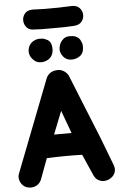

<svg xmlns="http://www.w3.org/2000/svg" viewBox="-69 -1153 749 1200"><g transform="rotate(-5 305.5 -553.0)"><path d="M10 -41Q22 -13 48.5 -3.5Q75 6 101.5 -3.5Q128 -13 141 -41L190 -173Q300 -178 412 -175L470 -43Q481 -18 500.5 -8Q520 2 541.5 -0.5Q563 -3 580.5 -16Q598 -29 605 -49.5Q612 -70 602 -96L533 -276L446 -491L372 -675Q361 -696 339.5 -707.5Q318 -719 296 -715Q275 -714 258 -702Q241 -690 233 -671L9 -94Q-2 -68 10 -41ZM248 -316 305 -460 358 -316Q322 -316 294.5 -316Q267 -316 248 -316ZM283 -830Q288 -855 281 -880Q274 -904 249 -913Q238 -919 225 -920Q217 -921 206.5 -920.5Q196 -920 184 -916Q157 -906 145 -884.5Q133 -863 135.5 -839.5Q138 -816 155 -798Q174 -775 202.5 -773.5Q231 -772 254 -787Q277 -802 283 -830ZM474 -829Q478 -855 472 -872Q464 -894 454 -903Q443 -912 432 -916Q419 -920 402 -920Q376 -921 360 -908Q336 -889 330 -856.5Q324 -824 347 -797Q365 -775 393.5 -773.5Q422 -772 446 -786.5Q470 -801 474 -829ZM227 -979H312Q371 -978 431 -982Q464 -984 479.5 -1003Q495 -1022 494.5 -1046Q494 -1070 477.5 -1088.5Q461 -1107 429 -1107Q390 -1105 345.5 -1104Q301 -1103 258 -1103.5Q215 -1104 181 -1106Q148 -1105 132.5 -1085.5Q117 -1066 118 -1041.5Q119 -1017 135.5 -998.5Q152 -980 185 -981Q209 -979 227 -979Z"/></g></svg>

Font: Balsamiq Sans
Style: Bold
Weight: 700
Designer: Michael Angeles
Foundry: Balsamiq SRL
Version: Version 1.020; ttfautohint (v1.8.4.7-5d5b);gftools[0.9.26]